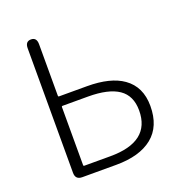

<svg xmlns="http://www.w3.org/2000/svg" viewBox="-131 -841 894 952"><g transform="rotate(-20 316.0 -364.5)"><path d="M142 0Q106 0 106 -36V-693Q106 -729 136 -729Q166 -729 166 -693V-421Q166 -416 171 -416H318Q442 -416 508 -369Q580 -318 580 -217Q580 -109 512.5 -54.5Q445 0 321 0ZM166 -55Q166 -50 171 -50H308Q520 -50 520 -215Q520 -293 466.5 -329.5Q413 -366 305 -366H171Q166 -366 166 -361Z"/></g></svg>

Font: Resource Han Rounded JP Light
Style: Regular
Weight: 300
Designer: Cyano Hao (round all glyphs); Ryoko NISHIZUKA 西塚涼子 (kana, bopomofo & ideographs); Paul D. Hunt (Latin, Greek & Cyrillic)
Foundry: Cyano Hao
Version: 0.990